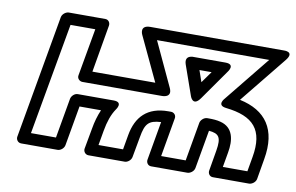

<svg xmlns="http://www.w3.org/2000/svg" viewBox="-65 -669 1246 809"><g transform="rotate(10 558.0 -264.0)"><path d="M891 -272C1010 -259 1058 -207 1037 -88L1026 -25H921L932 -88C942 -142 935 -197 877 -211C862 -215 845 -216 827 -216H821C806 -216 793 -202 791 -191L762 -25H657L686 -191C689 -206 677 -216 666 -216H654C565 -216 519 -168 505 -88L494 -25H389L400 -88C407 -128 418 -160 435 -185C435 -185 463 -221 419 -221H266C251 -221 239 -207 237 -196L207 -25H100L185 -503H291L255 -300C252 -285 265 -275 276 -275H616C616 -275 662 -273 643 -314L555 -503H1035L879 -310C879 -310 848 -277 891 -272ZM943 -316 1104 -515C1137 -556 1089 -553 1089 -553H518C470 -553 490 -514 490 -514L579 -325H310L345 -528C347 -539 340 -553 325 -553H169C158 -553 142 -543 139 -528L46 0C44 11 52 25 67 25H223C234 25 249 15 252 0L282 -171H374C363 -146 355 -118 350 -88L334 0C332 11 340 25 355 25H510C521 25 536 15 539 0L555 -88C565 -147 579 -163 632 -166L603 0C601 11 608 25 623 25H778C789 25 805 15 808 0L837 -165C880 -161 892 -147 882 -88L867 0C865 11 872 25 887 25H1042C1053 25 1069 15 1072 0L1087 -88C1110 -218 1056 -292 943 -316ZM781 -295 871 -423C871 -423 901 -460 855 -460H721C721 -460 678 -464 692 -423L737 -295C737 -295 751 -252 781 -295ZM770 -361 753 -410H805Z"/></g></svg>

Font: Asimov
Style: WidOuIt
Weight: 500
Designer: Google
Version: Version 2.000980; 2014